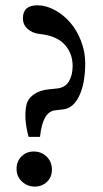

<svg xmlns="http://www.w3.org/2000/svg" viewBox="-20 -686 389 724"><path d="M87.9 -169.9Q69.3 -237.8 79.1 -287.6Q83.5 -312.5 106.7 -329.3Q129.9 -346.2 163.6 -349.1L192.9 -352.1Q225.6 -355 239.7 -378.9Q253.9 -402.8 253.9 -437Q253.9 -484.9 223.6 -518.1Q193.4 -551.3 128.4 -558.1Q103.5 -560.5 85 -576.2Q66.4 -591.8 66.4 -617.2Q66.4 -666 121.1 -666Q153.3 -666 186 -648.4Q218.8 -630.9 244.1 -601.8Q269.5 -572.8 285.4 -532Q301.3 -491.2 301.3 -447.8Q301.3 -371.6 278.8 -324.5Q256.3 -277.3 217.3 -273.4L188 -270Q140.6 -265.1 130.9 -169.9ZM111.3 17.6Q83 17.6 62.7 -1.5Q42.5 -20.5 42.5 -49.3Q42.5 -78.1 61.3 -96.4Q80.1 -114.7 107.4 -114.7Q135.7 -114.7 155.8 -95.5Q175.8 -76.2 175.8 -45.9Q175.8 -18.1 157 -0.2Q138.2 17.6 111.3 17.6Z"/></svg>

Font: Elstob 8pt Medium
Style: Regular
Weight: 500
Designer: Peter S. Baker
Version: Version 1.015